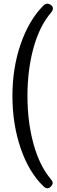

<svg xmlns="http://www.w3.org/2000/svg" viewBox="-20 -803 305 1035"><path d="M214 201Q136 126 91.5 -3.5Q47 -133 47 -286Q47 -438 92 -567Q137 -696 214 -773Q224 -783 235 -783Q245 -783 255 -775.5Q265 -768 265 -758Q265 -746 256 -736Q193 -663 160.5 -544.5Q128 -426 128 -286Q128 -146 160.5 -27.5Q193 91 255 164Q264 175 264 184Q264 192 255 202Q246 212 236 212Q225 212 214 201Z"/></svg>

Font: Asap Condensed
Style: Regular
Weight: 400
Designer: Pablo Cosgaya
Foundry: Omnibus-Type
Version: Version 1.010; ttfautohint (v1.8)